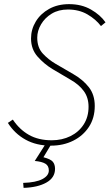

<svg xmlns="http://www.w3.org/2000/svg" viewBox="-20 -692 530 928"><path d="M226 12Q156 12 103.5 -17Q51 -46 18 -98L42 -114Q74 -66 120 -40Q166 -14 230 -14Q280 -14 320.5 -34Q361 -54 384.5 -90.5Q408 -127 408 -176Q408 -221 384.5 -252.5Q361 -284 322 -306L234 -358Q194 -382 162 -418Q130 -454 130 -506Q130 -550 153 -588Q176 -626 217.5 -649Q259 -672 314 -672Q374 -672 419.5 -646Q465 -620 490 -584L468 -566Q443 -599 402.5 -622.5Q362 -646 308 -646Q263 -646 230 -626Q197 -606 178.5 -574.5Q160 -543 160 -510Q160 -462 187 -433Q214 -404 248 -384L334 -334Q381 -307 409.5 -270.5Q438 -234 438 -180Q438 -122 410 -79Q382 -36 334 -12Q286 12 226 12ZM94 216 92 192Q154 190 185 173.5Q216 157 216 132Q216 109 199 99Q182 89 148 86L204 -2H232L190 68Q225 77 235.5 90Q246 103 246 124Q246 167 204 190.5Q162 214 94 216Z"/></svg>

Font: Source Sans 3 ExtraLight
Style: Italic
Weight: 250
Italic angle: -11°
Designer: Paul D. Hunt
Foundry: Adobe
Version: Version 3.046;hotconv 1.0.118;makeotfexe 2.5.65603